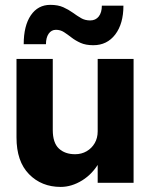

<svg xmlns="http://www.w3.org/2000/svg" viewBox="-20 -738 606 775"><path d="M183.2 -718.4Q133.1 -718.4 104.4 -676.2Q75.7 -633.9 75.7 -559.5H165.5Q165.5 -586.1 176.4 -601.9Q187.4 -617.7 205.8 -617.7Q223.7 -617.7 238.3 -608.3Q252.9 -598.8 268.6 -586.6Q284.2 -574.4 305.2 -564.9Q326.1 -555.5 356.7 -555.5Q412.1 -555.5 445.2 -598.8Q478.2 -642.2 478.2 -715.1H391.1Q391.1 -687.5 378.6 -671.5Q366 -655.5 344.1 -655.5Q323.1 -655.5 306.8 -665.1Q290.5 -674.7 273.6 -687Q256.7 -699.2 235.4 -708.8Q214 -718.4 183.2 -718.4ZM193 -213.3V-500H46.6V-183Q46.6 -86.5 97.1 -35Q147.6 16.5 224.9 16.5Q269 16.5 311.8 -9.9Q354.5 -36.3 382.2 -85.2Q409.9 -134.2 409.9 -201.8L374.3 -207.8Q374.3 -180.9 362.3 -160.2Q350.3 -139.4 329.7 -127.5Q309 -115.5 283.2 -115.5Q242.1 -115.5 217.5 -138.6Q193 -161.7 193 -213.3ZM519.2 0V-500H374.3V0Z"/></svg>

Font: Overused Grotesk Light
Style: Regular
Weight: 300
Designer: RandomMaerks
Version: Version 0.005